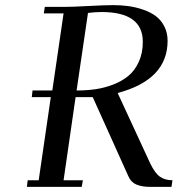

<svg xmlns="http://www.w3.org/2000/svg" viewBox="-20 -729 706 749"><path d="M85 0 87.9 -25.9H130.9L178.2 -350.1H104L106.9 -376H184.1L228 -676.8H150.9L154.8 -702.1H230Q262.2 -702.1 325.4 -705.6Q388.7 -709 421.9 -709Q453.1 -709 481.4 -705.1Q509.8 -701.2 538.3 -691.4Q566.9 -681.6 587.4 -666.5Q607.9 -651.4 620.8 -626.5Q633.8 -601.6 633.8 -569.8Q633.8 -418 439 -366.2L565.9 -91.8Q584.5 -53.2 604 -39.6Q623.5 -25.9 652.8 -25.9L648.9 0H565.9Q534.2 0 512.7 -8.8Q491.2 -17.6 481 -41L341.8 -350.1H274.9L228 -25.9H303.2L298.8 0ZM278.8 -376Q317.4 -376 351.8 -380.9Q386.2 -385.7 420.9 -398.9Q455.6 -412.1 480.7 -432.9Q505.9 -453.6 521.5 -487.8Q537.1 -522 537.1 -565.9Q537.1 -682.1 376 -682.1Q363.3 -682.1 350.1 -681.2Q336.9 -680.2 330.1 -679.2L323.2 -678.2Z"/></svg>

Font: Dehuti Alt
Style: Bold-Italic
Weight: 700
Version: Version 1.2